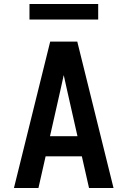

<svg xmlns="http://www.w3.org/2000/svg" viewBox="-20 -944 640 964"><path d="M50 0 232 -735H368L550 0H427L391 -159H209L173 0ZM231 -260H369L317 -490Q313 -509 308.5 -528.5Q304 -548 300 -567Q296 -548 291.5 -528.5Q287 -509 283 -490ZM128 -846V-924H473V-846Z"/></svg>

Font: Iosevka Aile
Style: Bold
Weight: 700
Designer: Belleve Invis
Foundry: Belleve Invis
Version: Version 28.0.1; ttfautohint (v1.8.4)